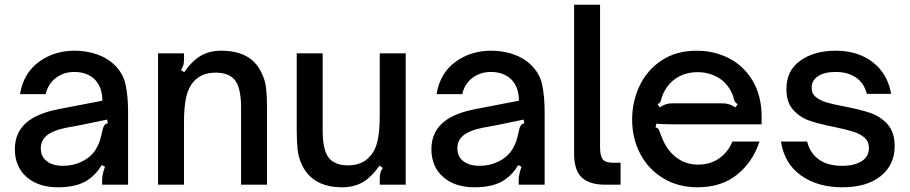

<svg xmlns="http://www.w3.org/2000/svg" viewBox="-20 -783 3858 814"><path d="M43 -151Q43 -228 103 -272Q148 -305 232 -321L414 -356Q414 -412 383 -445Q350 -478 295 -478Q250 -478 216.5 -452.5Q183 -427 174 -384H65Q79 -472 144 -520Q209 -568 296 -568Q345 -568 388.5 -553.5Q432 -539 462 -511Q502 -474 512.5 -424Q523 -374 523 -309V0H413V-21Q413 -42 425 -76L411 -83Q389 -45 354 -21Q308 11 225 11Q143 11 93 -32.5Q43 -76 43 -151ZM327 -98Q368 -118 388 -153Q399 -172 404 -188.5Q409 -205 415 -233Q418 -246 423 -252.5Q428 -259 437 -260L434 -276L318 -252L258 -241Q200 -229 174 -205Q153 -184 153 -154Q153 -119 178.5 -99.5Q204 -80 247 -80Q291 -80 327 -98Z M650 0V-557H760V-530Q760 -515 757 -505.5Q754 -496 747 -486L761 -477Q795 -526 832 -547Q869 -568 918 -568Q1043 -568 1087 -478Q1104 -445 1108 -410.5Q1112 -376 1112 -328V0H1002V-329Q1002 -414 973 -447Q946 -475 895 -475Q834 -475 801 -437Q779 -413 769.5 -372Q760 -331 760 -261V0Z M1262 -80Q1246 -112 1242 -147Q1238 -182 1238 -229V-557H1348V-228Q1348 -143 1377 -110Q1404 -82 1455 -82Q1516 -82 1548 -120Q1571 -144 1580.5 -185Q1590 -226 1590 -296V-557H1700V0H1590V-27Q1590 -42 1593 -51.5Q1596 -61 1603 -71L1589 -81Q1555 -32 1518 -10.5Q1481 11 1431 11Q1308 11 1262 -80Z M1809 -151Q1809 -228 1869 -272Q1914 -305 1998 -321L2180 -356Q2180 -412 2149 -445Q2116 -478 2061 -478Q2016 -478 1982.5 -452.5Q1949 -427 1940 -384H1831Q1845 -472 1910 -520Q1975 -568 2062 -568Q2111 -568 2154.5 -553.5Q2198 -539 2228 -511Q2268 -474 2278.5 -424Q2289 -374 2289 -309V0H2179V-21Q2179 -42 2191 -76L2177 -83Q2155 -45 2120 -21Q2074 11 1991 11Q1909 11 1859 -32.5Q1809 -76 1809 -151ZM2093 -98Q2134 -118 2154 -153Q2165 -172 2170 -188.5Q2175 -205 2181 -233Q2184 -246 2189 -252.5Q2194 -259 2203 -260L2200 -276L2084 -252L2024 -241Q1966 -229 1940 -205Q1919 -184 1919 -154Q1919 -119 1944.5 -99.5Q1970 -80 2013 -80Q2057 -80 2093 -98Z M2545 0Q2480 0 2447 -30Q2414 -60 2414 -131V-763H2524V-158Q2524 -123 2535 -108Q2546 -93 2580 -93H2611V0Z M2660 -276Q2660 -352 2691.5 -419Q2723 -486 2785 -527Q2847 -568 2934 -568Q3008 -568 3070.5 -536Q3133 -504 3171 -440.5Q3209 -377 3209 -286V-256H2833Q2784 -256 2763 -259L2759 -243Q2768 -241 2771.5 -235.5Q2775 -230 2779 -219Q2781 -211 2788 -196Q2808 -145 2848 -115Q2888 -85 2939 -85Q2992 -85 3030 -112.5Q3068 -140 3085 -183H3200Q3172 -97 3105.5 -43Q3039 11 2937 11Q2856 11 2793 -26.5Q2730 -64 2695 -129.5Q2660 -195 2660 -276ZM2777 -328Q2791 -337 2803 -341Q2815 -345 2830 -345H3041Q3058 -345 3070.5 -341Q3083 -337 3098 -328L3108 -341Q3099 -347 3096 -351.5Q3093 -356 3091 -364Q3089 -378 3078 -398Q3058 -436 3020.5 -456.5Q2983 -477 2938 -477Q2891 -477 2855 -456.5Q2819 -436 2798 -398Q2789 -383 2784 -364Q2782 -356 2779.5 -351Q2777 -346 2768 -341Z M3291 -183H3402Q3414 -134 3451.5 -107Q3489 -80 3551 -80Q3602 -80 3633 -99.5Q3664 -119 3664 -155Q3664 -183 3645 -199.5Q3626 -216 3597 -225Q3568 -234 3520 -244Q3454 -257 3413 -271Q3372 -285 3343 -317Q3314 -349 3314 -405Q3314 -484 3373 -526Q3432 -568 3523 -568Q3617 -568 3680 -519.5Q3743 -471 3758 -385H3655Q3643 -432 3608 -455Q3573 -478 3523 -478Q3475 -478 3448 -460Q3421 -442 3421 -411Q3421 -386 3439 -371.5Q3457 -357 3483.5 -349Q3510 -341 3558 -332Q3626 -319 3669 -304.5Q3712 -290 3742.5 -256.5Q3773 -223 3773 -164Q3773 -84 3714 -36.5Q3655 11 3551 11Q3446 11 3375.5 -39.5Q3305 -90 3291 -183Z"/></svg>

Font: Open Sauce Sans Medium
Style: Regular
Weight: 500
Designer: Alfredo Marco Pradil
Foundry: Creative Sauce Fz LLC
Version: Version 1.477